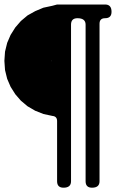

<svg xmlns="http://www.w3.org/2000/svg" viewBox="-20 -790 540 875"><path d="M210 -512.7H172.9ZM214.8 -480.5V-481.4ZM215.8 -515.6 214.8 -509.8 215.8 -512.7ZM214.8 -515.6V-512.7V-543.9ZM110.4 -512.7H99.6ZM488.3 -736.3Q488.3 -707 459 -707Q433.6 -707 433.6 -681.6V36.1Q433.6 65.4 399.4 65.4Q370.1 65.4 370.1 36.1V-677.7Q370.1 -707 333 -707Q303.7 -707 303.7 -677.7V36.1Q303.7 65.4 269.5 65.4Q240.2 65.4 240.2 36.1V-238.3Q240.2 -259.8 218.8 -261.7L177.7 -270.5L140.6 -285.2L105.5 -305.7L75.2 -331.1L49.8 -360.4L28.3 -394.5L12.7 -430.7L2.9 -470.7L0 -512.7L2.9 -554.7L12.7 -594.7L28.3 -630.9L49.8 -665L75.2 -694.3L105.5 -719.7L140.6 -739.3L177.7 -754.9L218.8 -763.7L240.2 -769.5H459Q488.3 -769.5 488.3 -736.3Z"/></svg>

Font: B2 Hana
Style: Regular
Weight: 500
Version: 2020-08-05; (max)